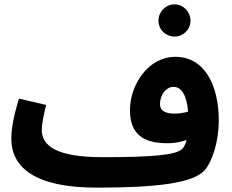

<svg xmlns="http://www.w3.org/2000/svg" viewBox="-20 -841 1064 882"><path d="M782 -673C822 -673 855 -705 855 -746C855 -787 822 -821 782 -821C741 -821 708 -787 708 -746C708 -705 741 -673 782 -673ZM424 21C702 21 870 0 921 -60C956 -101 985 -192 985 -287C985 -448 921 -580 785 -580C662 -580 577 -453 577 -335C577 -221 643 -183 749 -183C779 -183 810 -188 837 -198C832 -179 826 -166 817 -157C788 -128 676 -119 450 -119C244 -119 172 -169 172 -244C172 -276 183 -322 192 -359L67 -388C52 -337 32 -267 32 -204C32 -74 137 21 424 21ZM715 -362C715 -408 745 -442 777 -442C814 -442 838 -403 844 -328C823 -322 801 -319 782 -319C736 -319 715 -335 715 -362Z"/></svg>

Font: Noto Sans Arabic UI
Style: Bold
Weight: 700
Designer: Monotype Design Team, Nadine Chahine and Nizar Qandah
Foundry: Monotype Imaging Inc.
Version: Version 2.010